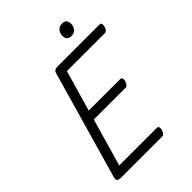

<svg xmlns="http://www.w3.org/2000/svg" viewBox="-328 -1385 1551 1551"><g transform="rotate(-45 448.0 -609.0)"><path d="M124 0Q100 0 89.5 -9Q79 -18 85 -40L351 -970Q355 -984 366 -991Q377 -998 398 -998H878Q889 -998 893.5 -988.5Q898 -979 893 -958Q888 -938 878.5 -928Q869 -918 858 -918H424L323 -568H684Q695 -568 699.5 -558Q704 -548 700 -528Q694 -508 684.5 -498Q675 -488 664 -488H301L184 -80H614Q626 -80 630.5 -70.5Q635 -61 630 -40Q625 -21 615.5 -10.5Q606 0 595 0ZM649 -1092Q627 -1092 613 -1105.5Q599 -1119 599 -1145Q599 -1172 616.5 -1195Q634 -1218 670 -1218Q691 -1218 705 -1205Q719 -1192 719 -1166Q719 -1138 702 -1115Q685 -1092 649 -1092Z"/></g></svg>

Font: Playwrite AU NSW
Style: Regular
Weight: 400
Designer: Veronika Burian, José Scaglione
Foundry: TypeTogether
Version: Version 1.002